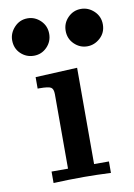

<svg xmlns="http://www.w3.org/2000/svg" viewBox="-80 -738 552 790"><g transform="rotate(-10 196.0 -343.0)"><path d="M13.2 -607.9Q13.2 -637.7 35.6 -661.9Q58.1 -686 90.8 -686Q121.6 -686 144.8 -663.6Q168 -641.1 168 -607.9Q168 -575.7 145.5 -552.7Q123 -529.8 91.1 -529.8Q59.1 -529.8 36.1 -551.8Q13.2 -573.7 13.2 -607.9ZM79.1 0V-47.9H147.9V-358.9Q147.9 -380.9 137.5 -387.5Q127 -394 90.8 -394H82V-441.9L256.8 -450.2V-47.9H318.8V0Q256.8 -2.9 209 -2.9H205.1Q142.1 -2.9 79.1 0ZM236.8 -607.9Q236.8 -640.1 259.5 -663.1Q282.2 -686 314 -686Q344.7 -686 368.4 -663.6Q392.1 -641.1 392.1 -607.9Q392.1 -573.7 368.2 -551.8Q344.2 -529.8 314 -529.8Q283.2 -529.8 260 -552.2Q236.8 -574.7 236.8 -607.9Z"/></g></svg>

Font: CMU Serif
Style: Bold
Weight: 700
Version: Version 0.7.0